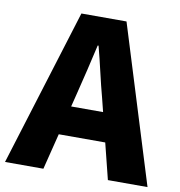

<svg xmlns="http://www.w3.org/2000/svg" viewBox="-91 -821 841 897"><g transform="rotate(10 330.0 -372.5)"><path d="M-8 0 223 -745H437L668 0H480L387 -372Q372 -428 357.5 -491Q343 -554 328 -611H324Q311 -553 296 -490.5Q281 -428 267 -372L174 0ZM149 -171V-309H509V-171Z"/></g></svg>

Font: Noto Sans SC Black
Style: Regular
Weight: 900
Designer: Ryoko NISHIZUKA  (kana, bopomofo & ideographs); Paul D. Hunt (Latin, Greek & Cyrillic); Sandoll Communications , Soo-you
Foundry: Adobe
Version: Version 2.004-H2;hotconv 1.0.118;makeotfexe 2.5.65603